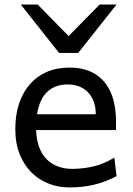

<svg xmlns="http://www.w3.org/2000/svg" viewBox="-20 -801 575 833"><path d="M280.8 -507.8Q320.8 -507.8 351.6 -498.3Q382.3 -488.8 404.8 -471.9Q427.2 -455.1 442.4 -432.6Q457.5 -410.2 466.6 -384.3Q475.6 -358.4 479.5 -330.3Q483.4 -302.2 483.4 -274.9Q483.4 -268.1 483.4 -255.9Q483.4 -243.7 482.9 -236.8H136.7Q138.2 -193.8 150.1 -162.1Q162.1 -130.4 182.9 -109.6Q203.6 -88.9 231.7 -78.6Q259.8 -68.4 293 -68.4Q340.3 -68.4 385.7 -79.1Q431.2 -89.8 476.1 -117.2L485.8 -36.6Q460 -23.4 435.1 -14.2Q410.2 -4.9 385.3 1Q360.4 6.8 334.7 9.5Q309.1 12.2 280.8 12.2Q233.9 12.2 191.4 -4.2Q148.9 -20.5 116.7 -52.5Q84.5 -84.5 65.4 -131.8Q46.4 -179.2 46.4 -241.7Q46.4 -302.2 62.7 -351.3Q79.1 -400.4 109.4 -435.3Q139.6 -470.2 183.1 -489Q226.6 -507.8 280.8 -507.8ZM273.4 -434.6Q219.7 -434.6 185.5 -403.1Q151.4 -371.6 140.6 -305.2H395.5Q395.5 -336.4 386.5 -360.6Q377.4 -384.8 361.1 -401.4Q344.7 -418 322.3 -426.3Q299.8 -434.6 273.4 -434.6ZM143.6 -781.2 277.8 -644.5 412.1 -781.2H485.4L319.3 -571.3H236.3L70.3 -781.2Z"/></svg>

Font: Andika DR AuSIL
Style: Regular
Weight: 400
Designer: Annie Olsen & Victor Gaultney
Foundry: SIL International
Version: Version 0.003